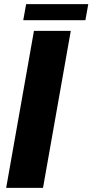

<svg xmlns="http://www.w3.org/2000/svg" viewBox="-20 -913 449 933"><path d="M189 0H10L145 -763H324ZM395 -815H93L107 -893H409Z"/></svg>

Font: Open Sauce One Black Italic
Style: Regular
Weight: 900
Italic angle: -10°
Designer: Alfredo Marco Pradil
Foundry: Creative Sauce Fz LLC
Version: Version 1.477